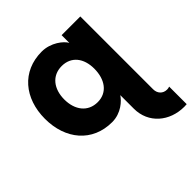

<svg xmlns="http://www.w3.org/2000/svg" viewBox="-202 -661 1028 1028"><g transform="rotate(-45 312.5 -146.5)"><path d="M625 94.2C619.1 96.7 612.8 97.7 606 97.7C575.2 97.7 554.2 75.2 554.2 43.9V-507.8H412.6V-449.2C398.9 -476.1 343.8 -521 274.9 -521C125 -521 32.7 -408.7 32.7 -253.9C32.7 -99.1 125 13.2 274.9 13.2C343.8 13.2 390.6 -32.2 407.7 -58.6V43.9C407.7 154.8 495.6 228 606 228C612.3 228 618.7 227.5 625 227.1ZM409.7 -257.3C409.7 -177.2 369.6 -117.2 295.9 -117.2C222.2 -117.2 179.2 -174.3 179.2 -253.9C179.2 -333.5 222.2 -390.6 295.9 -390.6C367.7 -390.6 409.7 -336.9 409.7 -257.3Z"/></g></svg>

Font: Giphurs ExtraBold
Style: Regular
Weight: 800
Version: Version 1.000